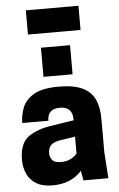

<svg xmlns="http://www.w3.org/2000/svg" viewBox="-64 -1035 678 1091"><g transform="rotate(-5 274.5 -489.0)"><path d="M30 0ZM192 13Q134 13 98.5 -8.5Q63 -30 46.5 -66.5Q30 -103 30 -146Q30 -241 82.5 -278Q135 -315 220 -326L342 -345V-351Q342 -423 270 -423Q199 -423 199 -355H50Q50 -399 66.5 -442Q83 -485 131 -514Q179 -543 275 -543Q360 -543 409.5 -519Q459 -495 479.5 -450Q500 -405 500 -341V-150L510 0H368L358 -55Q296 13 192 13ZM250 -115Q307 -115 342 -155V-252L252 -238Q215 -231 201 -214.5Q187 -198 187 -169Q187 -149 200 -132Q213 -115 250 -115ZM359 -606ZM359 -606H193V-772H359ZM426 -853ZM426 -853H126V-991H426Z"/></g></svg>

Font: Tanohe Sans
Style: Bold
Weight: 700
Designer: Village Type and Design LLC & Cristiano Sobral
Foundry: Cooper Hewitt Smithsonian Design Museum
Version: Version 1.00;September 29, 2021;FontCreator 13.0.0.2655 64-b